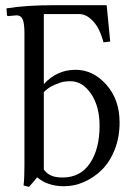

<svg xmlns="http://www.w3.org/2000/svg" viewBox="-20 -708 522 740"><path d="M189.9 -688H391.1L404.8 -547.9L378.9 -544.9Q371.6 -571.8 360.8 -594.2Q350.1 -616.7 329.6 -635.3Q309.1 -653.8 284.2 -653.8H148.9V-383.8Q199.7 -439 271 -439Q338.9 -439 389.9 -381.6Q440.9 -324.2 440.9 -235.8Q440.9 -178.2 421.9 -130.6Q402.8 -83 372.1 -53Q341.3 -22.9 303.7 -6.6Q266.1 9.8 227.1 9.8Q163.1 9.8 123 -24.9Q116.7 -15.6 91.8 12.2L70.8 6.8Q74.2 -20 74.2 -70.8V-578.1Q74.2 -619.1 67.1 -634Q60.1 -648.9 43.9 -648.9L12.2 -646Q6.8 -646 6.8 -650.9L4.9 -675.8Q79.6 -688 189.9 -688ZM148.9 -54.2Q163.1 -36.6 179.7 -30.3Q196.3 -23.9 221.2 -23.9Q290 -23.9 326.9 -79.1Q363.8 -134.3 363.8 -223.1Q363.8 -298.3 330.8 -346.7Q297.9 -395 251 -395Q240.2 -395 227.5 -393.3Q214.8 -391.6 190.7 -381.3Q166.5 -371.1 148.9 -353Z"/></svg>

Font: Linux Biolinum
Style: Regular
Weight: 400
Designer: Philipp H. Poll
Foundry: Philipp H. Poll
Version: Version 0.6.4